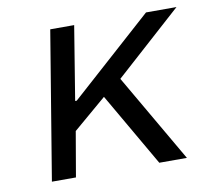

<svg xmlns="http://www.w3.org/2000/svg" viewBox="-63 -587 727 659"><g transform="rotate(-10 300.0 -258.0)"><path d="M441.1 0H537.3L359.4 -306.8L592 -516H485.8L198.9 -258.9H193.5L235.4 -516H152L66.8 0H150.6L177.6 -157L293.3 -255.7Z"/></g></svg>

Font: Margiela Mono Italic Text It
Style: Regular
Weight: 400
Designer: Mike Abbink, Paul van der Laan, Pieter van Rosmalen
Foundry: Bold Monday
Version: Version 2.003 2021